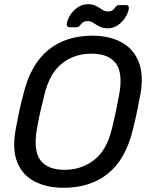

<svg xmlns="http://www.w3.org/2000/svg" viewBox="-20 -879 717 909"><path d="M282 10Q202 10 144.5 -19.5Q87 -49 62 -110Q37 -171 54 -265Q62 -309 70.5 -349.5Q79 -390 91 -434Q124 -572 207 -641Q290 -710 417 -710Q497 -710 554 -679.5Q611 -649 636 -587.5Q661 -526 645 -434Q637 -390 628.5 -349.5Q620 -309 609 -265Q575 -125 491.5 -57.5Q408 10 282 10ZM286 -75Q365 -75 425 -121Q485 -167 510 -270Q521 -315 528.5 -350.5Q536 -386 544 -430Q563 -533 528.5 -579Q494 -625 413 -625Q333 -625 274 -579Q215 -533 190 -430Q179 -386 171 -350.5Q163 -315 155 -270Q137 -167 171 -121Q205 -75 286 -75ZM491 -745Q466 -745 450.5 -753.5Q435 -762 422.5 -770.5Q410 -779 395 -779Q379 -779 371 -772Q363 -765 357.5 -757.5Q352 -750 341 -750H309Q302 -750 298.5 -755Q295 -760 296 -766Q299 -786 312.5 -807.5Q326 -829 347.5 -844Q369 -859 396 -859Q420 -859 435.5 -850.5Q451 -842 463.5 -833.5Q476 -825 491 -825Q508 -825 515.5 -832.5Q523 -840 528.5 -847.5Q534 -855 545 -855H577Q585 -855 588 -850Q591 -845 590 -838Q587 -819 573.5 -797Q560 -775 538.5 -760Q517 -745 491 -745Z"/></svg>

Font: Lubike
Style: Italic
Weight: 400
Italic angle: -12°
Foundry: Honoka55
Version: Version 1.000;July 22, 2022;FontCreator 14.0.0.2862 64-bit